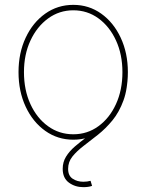

<svg xmlns="http://www.w3.org/2000/svg" viewBox="-20 -567 605 794"><path d="M283.2 10.7Q218.3 10.7 167 -25.9Q115.7 -62.5 86.2 -125.7Q56.6 -189 56.6 -268.6Q56.6 -348.1 86.2 -411.1Q115.7 -474.1 167 -510.5Q218.3 -546.9 283.2 -546.9Q347.7 -546.9 398.7 -510.5Q449.7 -474.1 479.2 -410.9Q508.8 -347.7 508.8 -268.6Q508.8 -189 479.2 -125.7Q449.7 -62.5 398.9 -25.9Q348.1 10.7 283.2 10.7ZM283.2 -11.7Q341.3 -11.7 387.2 -45.2Q433.1 -78.6 459.7 -136.7Q486.3 -194.8 486.3 -268.6Q486.3 -341.8 459.7 -399.7Q433.1 -457.5 387.2 -491Q341.3 -524.4 283.2 -524.4Q225.1 -524.4 179 -490.7Q132.8 -457 106 -399.4Q79.1 -341.8 79.1 -268.6Q79.1 -194.8 105.7 -136.7Q132.3 -78.6 178.5 -45.2Q224.6 -11.7 283.2 -11.7ZM324.7 207Q290.5 207 264.9 188.2Q239.3 169.4 239.3 131.3Q239.3 103 253.2 80.6Q267.1 58.1 289.6 38.8Q312 19.5 339.1 -0.5Q366.2 -20.5 393.1 -44.4Q419.9 -68.4 442.4 -99.1Q464.8 -129.9 478.8 -171.4Q492.7 -212.9 492.7 -268.6H508.3Q508.3 -200.2 490.7 -151.9Q473.1 -103.5 445.1 -69.3Q417 -35.2 385.3 -10Q353.5 15.1 325.4 36.6Q297.4 58.1 279.5 80.3Q261.7 102.5 261.7 131.3Q261.7 159.7 280.5 172.1Q299.3 184.6 324.7 184.6Q333 184.6 340.3 183.6Q347.7 182.6 354.5 180.7L360.8 201.7Q352.5 204.6 343.5 205.8Q334.5 207 324.7 207Z"/></svg>

Font: Inter 18pt Thin
Style: Regular
Weight: 250
Designer: Rasmus Andersson
Foundry: rsms
Version: Version 4.001;git-66647c0bb